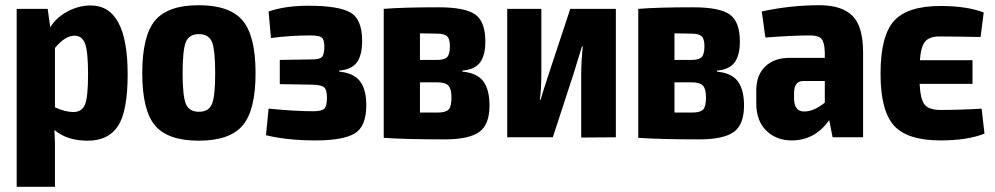

<svg xmlns="http://www.w3.org/2000/svg" viewBox="-20 -527 3820 737"><path d="M328 -506Q470 -506 470 -242Q470 -100 433 -43.5Q396 13 317 13Q237 13 189 -28Q192 26 191 71V190H44V-493H163L173 -422Q194 -458 237.5 -482Q281 -506 328 -506ZM261 -97Q294 -97 306 -125Q318 -153 318 -242Q318 -329 306.5 -359.5Q295 -390 266 -390Q230 -390 191 -343V-115Q231 -97 261 -97Z M961 -246Q961 -104 911.5 -45.5Q862 13 743 13Q624 13 575 -45.5Q526 -104 526 -246Q526 -389 575 -448Q624 -507 743 -507Q862 -507 911.5 -448Q961 -389 961 -246ZM744 -396Q706 -396 693.5 -366Q681 -336 681 -246Q681 -158 693.5 -128Q706 -98 744 -98Q781 -98 793.5 -127.5Q806 -157 806 -246Q806 -336 793.5 -366Q781 -396 744 -396Z M1163 -505Q1280 -505 1325 -479Q1370 -453 1370 -371Q1370 -314 1349.5 -287Q1329 -260 1282 -256V-252Q1337 -247 1361.5 -215.5Q1386 -184 1386 -123Q1386 -41 1341 -14.5Q1296 12 1192 12Q1082 12 1001 -8L1011 -110Q1114 -100 1182 -100Q1214 -100 1224.5 -109.5Q1235 -119 1235 -152Q1235 -182 1224.5 -191.5Q1214 -201 1181 -202L1054 -204V-297L1180 -299Q1207 -299 1216 -308.5Q1225 -318 1225 -348Q1225 -375 1215 -383Q1205 -391 1172 -391Q1095 -391 1020 -381L1011 -483Q1076 -505 1163 -505Z M1755 -256V-252Q1811 -247 1835 -215Q1859 -183 1859 -122Q1859 -48 1819 -20Q1779 8 1686 8Q1536 8 1453 2V-493Q1527 -499 1663 -499Q1765 -499 1804 -471.5Q1843 -444 1843 -368Q1843 -314 1822.5 -287Q1802 -260 1755 -256ZM1707 -350Q1707 -378 1696 -388Q1685 -398 1655 -398L1592 -399V-297H1658Q1686 -297 1696.5 -308Q1707 -319 1707 -350ZM1592 -95H1660Q1691 -95 1702 -106.5Q1713 -118 1713 -153Q1713 -186 1701 -198.5Q1689 -211 1658 -211H1592Z M2344 0 2211 1V-242Q2211 -289 2217 -349H2214Q2210 -336 2204 -316.5Q2198 -297 2191.5 -276Q2185 -255 2183 -248L2102 0H1927V-493H2058V-245Q2058 -184 2052 -144H2055Q2064 -175 2085 -239L2169 -493H2344Z M2732 -256V-252Q2788 -247 2812 -215Q2836 -183 2836 -122Q2836 -48 2796 -20Q2756 8 2663 8Q2513 8 2430 2V-493Q2504 -499 2640 -499Q2742 -499 2781 -471.5Q2820 -444 2820 -368Q2820 -314 2799.5 -287Q2779 -260 2732 -256ZM2684 -350Q2684 -378 2673 -388Q2662 -398 2632 -398L2569 -399V-297H2635Q2663 -297 2673.5 -308Q2684 -319 2684 -350ZM2569 -95H2637Q2668 -95 2679 -106.5Q2690 -118 2690 -153Q2690 -186 2678 -198.5Q2666 -211 2635 -211H2569Z M3125 -507Q3211 -507 3252 -466.5Q3293 -426 3293 -326V0H3176L3163 -66Q3108 12 3019 12Q2960 12 2921.5 -25.5Q2883 -63 2883 -130V-180Q2883 -239 2917.5 -272Q2952 -305 3012 -305H3146V-327Q3145 -364 3133.5 -377.5Q3122 -391 3090 -391Q3024 -391 2918 -383L2904 -483Q3015 -507 3125 -507ZM3067 -99Q3104 -99 3146 -133V-216H3062Q3028 -215 3028 -169V-150Q3028 -99 3067 -99Z M3748 -110 3759 -14Q3693 12 3590 12Q3463 12 3411.5 -45Q3360 -102 3360 -244Q3360 -389 3411.5 -446.5Q3463 -504 3590 -504Q3692 -504 3756 -479L3744 -385Q3642 -387 3590 -387Q3550 -388 3532.5 -369Q3515 -350 3511 -296H3713V-205H3510Q3513 -144 3530 -124.5Q3547 -105 3590 -105Q3668 -105 3748 -110Z"/></svg>

Font: exo2condensed_b
Style: Bold
Weight: 700
Width: 3
Designer: Natanael Gama
Version: Version 1.001;PS 001.001;hotconv 1.0.70;makeotf.lib2.5.58329